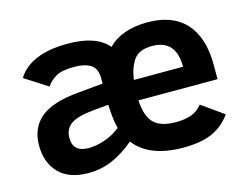

<svg xmlns="http://www.w3.org/2000/svg" viewBox="-80 -655 1032 798"><g transform="rotate(-15 436.0 -256.0)"><path d="M210.9 15.1Q127.9 15.1 84.5 -29.5Q41 -74.2 41 -147.9Q41 -224.6 92.5 -267.1Q144 -309.6 254.9 -318.8L362.8 -329.1V-352.1Q362.8 -394 337.4 -410.4Q312 -426.8 265.1 -426.8Q211.9 -426.8 186 -410.9Q160.2 -395 147 -374L48.8 -437Q74.7 -480.5 129.2 -503.7Q183.6 -526.9 264.2 -526.9Q388.2 -526.9 438 -466.8Q497.1 -526.9 608.9 -526.9Q716.3 -526.9 772.7 -464.6Q829.1 -402.3 829.1 -285.2V-223.1H488.8Q492.2 -154.8 521.5 -125Q550.8 -95.2 617.2 -95.2Q652.8 -95.2 680.9 -104.5Q709 -113.8 730 -140.1L824.2 -73.2Q793 -28.8 744.9 -6.8Q696.8 15.1 619.1 15.1Q473.1 15.1 410.2 -66.9Q362.8 -26.9 314.5 -5.9Q266.1 15.1 210.9 15.1ZM238.8 -85Q270 -85 307.1 -97.4Q344.2 -109.9 376 -134.8Q369.6 -154.3 366.2 -189.9Q362.8 -225.6 362.8 -237.8L298.8 -231.9Q231 -226.1 200.9 -206.1Q170.9 -186 170.9 -146Q170.9 -85 238.8 -85ZM704.1 -310.1Q704.1 -426.8 601.1 -426.8Q545.9 -426.8 522.9 -395.3Q500 -363.8 492.2 -310.1Z"/></g></svg>

Font: Clear Sans
Style: Bold
Weight: 700
Foundry: Intel Corporation
Version: Version 1.00